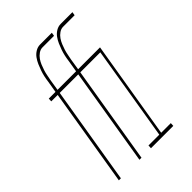

<svg xmlns="http://www.w3.org/2000/svg" viewBox="-215 -832 930 930"><g transform="rotate(-45 250.0 -367.5)"><path d="M39 0 122 -502H78L79 -520H125L135 -580Q137 -596 140.5 -612Q144 -628 149.5 -643.5Q155 -659 161.5 -674Q168 -689 178 -703Q188 -717 203 -726Q218 -735 234 -735H315L312 -717H233Q219 -717 206 -708Q193 -699 184.5 -686.5Q176 -674 170.5 -660.5Q165 -647 160.5 -633Q156 -619 153.5 -605Q151 -591 148 -577L139 -520H228L227 -502H136L53 0ZM180 0 263 -502H219L220 -520H266L276 -580Q278 -596 281.5 -612Q285 -628 290.5 -643.5Q296 -659 302.5 -674Q309 -689 319 -703Q329 -717 344 -726Q359 -735 375 -735H456L453 -717H374Q360 -717 347 -708Q334 -699 325.5 -686.5Q317 -674 311.5 -660.5Q306 -647 301.5 -633Q297 -619 294.5 -605Q292 -591 289 -577L280 -520H369L368 -502H277L194 0ZM259 0 260 -18H334L414 -502H348L349 -520H430L347 -18H413L412 0Z"/></g></svg>

Font: Iosevka Thin Oblique
Style: Regular
Weight: 100
Italic angle: -9°
Monospace: yes
Designer: Belleve Invis
Foundry: Belleve Invis
Version: Version 32.5.0; ttfautohint (v1.8.4)